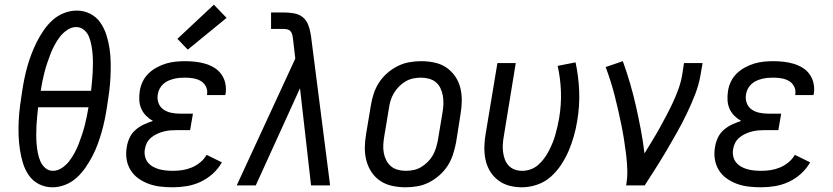

<svg xmlns="http://www.w3.org/2000/svg" viewBox="-20 -788 3540 816"><path d="M203 8Q172 8 145.5 -5.5Q119 -19 102.5 -43Q86 -67 77.5 -95Q69 -123 64.5 -153Q60 -183 59 -213.5Q58 -244 59.5 -275Q61 -306 65 -337Q69 -368 74 -399Q78 -426 83.5 -453Q89 -480 96.5 -506.5Q104 -533 114 -559Q124 -585 136.5 -610Q149 -635 165.5 -659Q182 -683 203.5 -702.5Q225 -722 252 -732.5Q279 -743 306 -743Q337 -743 363.5 -729.5Q390 -716 406.5 -692Q423 -668 432 -640Q441 -612 445.5 -582Q450 -552 450.5 -521.5Q451 -491 449.5 -460Q448 -429 444 -398Q440 -367 435 -336Q431 -309 425.5 -282Q420 -255 412.5 -228.5Q405 -202 395.5 -176Q386 -150 373 -125Q360 -100 343.5 -76Q327 -52 305.5 -32.5Q284 -13 257 -2.5Q230 8 203 8ZM367 -402Q369 -422 371 -441.5Q373 -461 374 -480.5Q375 -500 375 -519.5Q375 -539 373.5 -558Q372 -577 368.5 -595.5Q365 -614 358.5 -631Q352 -648 337.5 -660.5Q323 -673 304 -673Q284 -673 265.5 -660.5Q247 -648 234.5 -631.5Q222 -615 212 -596.5Q202 -578 194.5 -558.5Q187 -539 180.5 -519.5Q174 -500 169 -480.5Q164 -461 160 -441.5Q156 -422 153 -402ZM205 -62Q225 -62 243.5 -74.5Q262 -87 274.5 -103.5Q287 -120 297 -138.5Q307 -157 314.5 -176.5Q322 -196 328.5 -215.5Q335 -235 340 -254.5Q345 -274 349 -293.5Q353 -313 356 -332H142Q140 -313 138 -293.5Q136 -274 135 -254.5Q134 -235 134 -215.5Q134 -196 135.5 -177Q137 -158 140.5 -139.5Q144 -121 151 -104Q158 -87 172 -74.5Q186 -62 205 -62Z M715 8Q688 8 662 5Q636 2 612.5 -6.5Q589 -15 568.5 -29.5Q548 -44 535 -65Q522 -86 518 -111.5Q514 -137 519 -164Q522 -184 531 -203Q540 -222 556 -236Q572 -250 591.5 -259Q611 -268 630 -274Q614 -283 601 -296Q588 -309 580.5 -326Q573 -343 572 -362.5Q571 -382 574 -401Q577 -422 586.5 -441.5Q596 -461 611.5 -476Q627 -491 646.5 -501.5Q666 -512 686 -518Q706 -524 726.5 -526Q747 -528 767 -528Q789 -528 811 -525.5Q833 -523 853 -517Q873 -511 891 -500Q909 -489 921 -472Q933 -455 937.5 -434Q942 -413 939 -391Q938 -389 938 -387.5Q938 -386 937 -384H860Q860 -385 860 -386Q860 -387 860 -387Q863 -405 855 -420.5Q847 -436 833 -444Q819 -452 802 -455Q785 -458 767 -458Q755 -458 743 -457Q731 -456 719 -453Q707 -450 695.5 -445Q684 -440 674.5 -431.5Q665 -423 659 -412Q653 -401 651 -389Q647 -370 653 -352Q659 -334 673.5 -323.5Q688 -313 706.5 -309Q725 -305 744 -305H800L788 -235H733Q719 -235 705 -234Q691 -233 677 -229.5Q663 -226 649.5 -220Q636 -214 624 -204.5Q612 -195 605 -182Q598 -169 596 -155Q593 -140 596 -125Q599 -110 607.5 -99Q616 -88 628.5 -80.5Q641 -73 655.5 -69Q670 -65 685 -63.5Q700 -62 715 -62Q735 -62 755 -65Q775 -68 794.5 -76Q814 -84 831 -98Q848 -112 858 -130L923 -98Q908 -71 884 -49.5Q860 -28 832 -15Q804 -2 774 3Q744 8 715 8ZM778 -577 734 -623 889 -768 943 -712Z M986 0 1235 -539 1225 -625Q1225 -625 1225 -625Q1225 -625 1225 -625Q1224 -633 1222 -641Q1220 -649 1215 -655Q1210 -661 1202 -663Q1194 -665 1186 -665H1132V-735H1186Q1207 -735 1228.5 -731.5Q1250 -728 1265.5 -716Q1281 -704 1289 -684.5Q1297 -665 1300 -645V-644Q1301 -642 1301 -639Q1301 -636 1302 -633L1383 0H1302L1255 -413L1067 0Z M1704 8Q1675 8 1647 2Q1619 -4 1596.5 -19Q1574 -34 1559 -56.5Q1544 -79 1537 -106Q1530 -133 1530.5 -161.5Q1531 -190 1536 -219L1556 -339Q1560 -364 1568 -389Q1576 -414 1590.5 -436.5Q1605 -459 1625.5 -477Q1646 -495 1670 -507Q1694 -519 1719.5 -523.5Q1745 -528 1770 -528Q1799 -528 1827 -522Q1855 -516 1877 -501Q1899 -486 1914.5 -463.5Q1930 -441 1936.5 -414Q1943 -387 1942.5 -358.5Q1942 -330 1937 -301L1918 -181Q1913 -156 1905 -131Q1897 -106 1882.5 -83.5Q1868 -61 1847.5 -43Q1827 -25 1803.5 -13Q1780 -1 1754.5 3.5Q1729 8 1704 8ZM1705 -62Q1721 -62 1738 -65.5Q1755 -69 1770 -78Q1785 -87 1798 -100Q1811 -113 1819.5 -128Q1828 -143 1833 -159.5Q1838 -176 1841 -192L1861 -312Q1864 -330 1864.5 -347.5Q1865 -365 1862 -381.5Q1859 -398 1852 -413Q1845 -428 1832.5 -438.5Q1820 -449 1803 -453.5Q1786 -458 1769 -458Q1752 -458 1735.5 -454.5Q1719 -451 1703.5 -442Q1688 -433 1675.5 -420Q1663 -407 1654 -392Q1645 -377 1640 -360.5Q1635 -344 1633 -328L1613 -208Q1610 -190 1609 -172.5Q1608 -155 1611 -138.5Q1614 -122 1621.5 -107Q1629 -92 1641.5 -81.5Q1654 -71 1670.5 -66.5Q1687 -62 1705 -62Z M2198 8Q2170 8 2144 1Q2118 -6 2097 -22Q2076 -38 2062.5 -60.5Q2049 -83 2043.5 -109Q2038 -135 2038.5 -163Q2039 -191 2044 -219L2094 -520H2172L2121 -208Q2118 -191 2117 -174.5Q2116 -158 2118 -142Q2120 -126 2125.5 -111Q2131 -96 2141.5 -84.5Q2152 -73 2167.5 -67.5Q2183 -62 2199 -62Q2217 -62 2234.5 -68Q2252 -74 2266.5 -86.5Q2281 -99 2292.5 -114.5Q2304 -130 2312.5 -146.5Q2321 -163 2328 -180Q2335 -197 2340 -214.5Q2345 -232 2349 -249.5Q2353 -267 2356 -284Q2366 -342 2364 -398.5Q2362 -455 2350 -508L2426 -523Q2439 -464 2441.5 -400.5Q2444 -337 2433 -273Q2428 -242 2419 -210Q2410 -178 2397 -147.5Q2384 -117 2365 -88Q2346 -59 2320.5 -36.5Q2295 -14 2262.5 -3Q2230 8 2198 8Z M2641 0Q2647 -33 2646 -66Q2645 -99 2641 -131.5Q2637 -164 2632 -195.5Q2627 -227 2620.5 -258.5Q2614 -290 2607 -321Q2600 -352 2592 -383Q2584 -414 2574.5 -444Q2565 -474 2554 -503L2627 -528Q2644 -481 2658 -433Q2672 -385 2683 -336Q2694 -287 2703.5 -237Q2713 -187 2719 -136Q2735 -162 2751.5 -189Q2768 -216 2783 -243Q2798 -270 2812.5 -297.5Q2827 -325 2840 -353Q2853 -381 2863.5 -410Q2874 -439 2879 -468L2887 -520H2966L2957 -468Q2950 -427 2934 -386Q2918 -345 2899 -305.5Q2880 -266 2858.5 -227.5Q2837 -189 2814.5 -151Q2792 -113 2768 -75Q2744 -37 2720 0Z M3215 8Q3188 8 3162 5Q3136 2 3112.5 -6.5Q3089 -15 3068.5 -29.5Q3048 -44 3035 -65Q3022 -86 3018 -111.5Q3014 -137 3019 -164Q3022 -184 3031 -203Q3040 -222 3056 -236Q3072 -250 3091.5 -259Q3111 -268 3130 -274Q3114 -283 3101 -296Q3088 -309 3080.5 -326Q3073 -343 3072 -362.5Q3071 -382 3074 -401Q3077 -422 3086.5 -441.5Q3096 -461 3111.5 -476Q3127 -491 3146.5 -501.5Q3166 -512 3186 -518Q3206 -524 3226.5 -526Q3247 -528 3267 -528Q3289 -528 3311 -525.5Q3333 -523 3353 -517Q3373 -511 3391 -500Q3409 -489 3421 -472Q3433 -455 3437.5 -434Q3442 -413 3439 -391Q3438 -389 3438 -387.5Q3438 -386 3437 -384H3360Q3360 -385 3360 -386Q3360 -387 3360 -387Q3363 -405 3355 -420.5Q3347 -436 3333 -444Q3319 -452 3302 -455Q3285 -458 3267 -458Q3255 -458 3243 -457Q3231 -456 3219 -453Q3207 -450 3195.5 -445Q3184 -440 3174.5 -431.5Q3165 -423 3159 -412Q3153 -401 3151 -389Q3147 -370 3153 -352Q3159 -334 3173.5 -323.5Q3188 -313 3206.5 -309Q3225 -305 3244 -305H3300L3288 -235H3233Q3219 -235 3205 -234Q3191 -233 3177 -229.5Q3163 -226 3149.5 -220Q3136 -214 3124 -204.5Q3112 -195 3105 -182Q3098 -169 3096 -155Q3093 -140 3096 -125Q3099 -110 3107.5 -99Q3116 -88 3128.5 -80.5Q3141 -73 3155.5 -69Q3170 -65 3185 -63.5Q3200 -62 3215 -62Q3235 -62 3255 -65Q3275 -68 3294.5 -76Q3314 -84 3331 -98Q3348 -112 3358 -130L3423 -98Q3408 -71 3384 -49.5Q3360 -28 3332 -15Q3304 -2 3274 3Q3244 8 3215 8Z"/></svg>

Font: Iosevka SS04
Style: Italic
Weight: 400
Italic angle: -9°
Monospace: yes
Designer: Belleve Invis
Foundry: Belleve Invis
Version: Version 19.0.0; ttfautohint (v1.8.4)